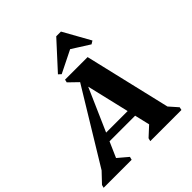

<svg xmlns="http://www.w3.org/2000/svg" viewBox="-298 -1106 1277 1277"><g transform="rotate(-45 340.5 -467.5)"><path d="M-55.4 0 -49.8 -20.8 57.4 -133.8 -22.2 -26.8 381.4 -690H484L638.4 -34.4L591.2 -122.8L681.2 -20.8L676.4 0H383.4L389 -21.6L497.4 -121.6L470.4 -28L341.6 -573.6H358.8L123 -35.6L111.4 -108.4L213.8 -21.6L208.2 0ZM138.4 -190.8 149.4 -247.8H486.4L475.4 -190.8ZM348.2 -590.6 267 -669.2 271.8 -690H424.6V-590.6ZM281.8 -731.4 263.4 -748.4 434.4 -935.4H478.6L584.8 -745.2L562.4 -731.4L432.6 -813.6H447.6Z"/></g></svg>

Font: Platypi Light
Style: Italic
Weight: 300
Italic angle: -13°
Designer: David Sargent
Foundry: Bolt Cutter Type
Version: Version 1.200